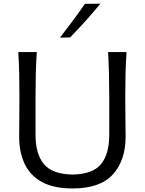

<svg xmlns="http://www.w3.org/2000/svg" viewBox="-20 -1040 808 1071"><path d="M384.8 11.2Q280.3 11.2 214.6 -24.4Q148.9 -60.1 117.9 -125.2Q86.9 -190.4 86.9 -278.3Q86.9 -311 87.6 -372.3Q88.4 -433.6 88.4 -499.5Q88.4 -569.8 87.2 -627.9Q85.9 -686 82 -749.5H185.1Q181.2 -686 179.7 -627.9Q178.2 -569.8 178.2 -499.5V-287.6Q178.2 -181.6 224.6 -125Q271 -68.4 384.3 -66.4Q498.5 -68.4 543.9 -125Q589.4 -181.6 589.4 -288.1V-499.5Q589.4 -569.8 587.9 -627.9Q586.4 -686 583 -749.5H686Q681.6 -686 680.2 -627.9Q678.7 -569.8 678.7 -499.5Q678.7 -433.6 679.7 -372.1Q680.7 -310.5 680.7 -278.3Q680.7 -145 609.4 -66.9Q538.1 11.2 384.8 11.2ZM314.5 -830.1Q351.1 -877 386 -924.1Q420.9 -971.2 453.6 -1018.6L540 -1019.5Q501 -971.7 458.5 -924.6Q416 -877.4 371.1 -831.1Z"/></svg>

Font: Pinar DS3-Regular
Style: Regular
Weight: 400
Designer: Amin Abedi
Version: Version 2.000